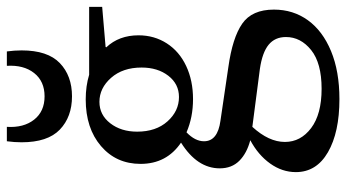

<svg xmlns="http://www.w3.org/2000/svg" viewBox="-245 -555 1010 560"><g transform="rotate(-90 260.0 -275.0)"><path d="M257 -258Q295 -258 319 -289Q343 -320 343 -367Q343 -422 313 -456Q283 -490 243 -490Q205 -490 180.5 -458.5Q156 -427 156 -380Q156 -325 186 -291.5Q216 -258 257 -258ZM131 -50Q93 -60 71 -82Q49 -104 49 -139Q49 -205 124 -252Q62 -294 62 -370Q62 -441 114 -485.5Q166 -530 250 -530Q289 -530 322 -520H520V-482L403 -472L402 -470Q437 -433 437 -376Q437 -330 413.5 -293.5Q390 -257 347.5 -237Q305 -217 251 -217Q198 -217 154 -236Q128 -211 128 -185Q128 -145 188 -137L344 -114Q430 -102 471 -73.5Q512 -45 512 19Q512 75 481 118Q450 161 391 185.5Q332 210 251 210Q154 210 96 176.5Q38 143 38 83Q38 43 63 8Q88 -27 131 -50ZM281 158Q356 158 394 127.5Q432 97 432 54Q432 22 409.5 3.5Q387 -15 339 -22L170 -44Q126 4 126 51Q126 97 166.5 127.5Q207 158 281 158ZM259 -650Q303 -650 327 -680.5Q351 -711 348 -760H390Q393 -738 393 -717Q393 -641 356 -605.5Q319 -570 259 -570Q199 -570 162 -605.5Q125 -641 125 -717Q125 -738 128 -760H170Q167 -711 191 -680.5Q215 -650 259 -650Z"/></g></svg>

Font: Minipax
Style: Regular
Weight: 400
Designer: Raphaël Ronot, Igor Stepanchenko (Cyrillic)
Foundry: steppetype
Version: Version 1.002